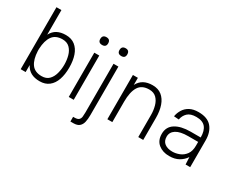

<svg xmlns="http://www.w3.org/2000/svg" viewBox="-113 -1189 2312 1878"><g transform="rotate(30 1043.5 -250.0)"><path d="M142 0H86V-700H142V-422Q166 -468 206 -489.5Q246 -511 304 -511Q367 -511 408.5 -478Q450 -445 470 -386.5Q490 -328 490 -251V-250Q490 -173 470 -114.5Q450 -56 408.5 -23Q367 10 304 10Q246 10 206 -11.5Q166 -33 142 -79ZM296 -458Q219 -458 182.5 -407.5Q146 -357 142 -262V-239Q146 -144 182.5 -93.5Q219 -43 296 -43Q348 -43 378 -73Q408 -103 421 -151Q434 -199 434 -251Q434 -303 421 -350.5Q408 -398 377.5 -428Q347 -458 296 -458Z M612 -646Q612 -691 657 -691Q701 -691 701 -646Q701 -603 657 -603Q612 -603 612 -646ZM629 -500H685V0H629Z M829 -646Q829 -691 874 -691Q917 -691 917 -646Q917 -603 874 -603Q829 -603 829 -646ZM846 -500H901V48Q901 92 893.5 126Q886 160 863.5 180Q841 200 796 200H763V147H778Q813 147 827 133.5Q841 120 843.5 98Q846 76 846 50Z M1065 0V-500H1121V-420Q1145 -466 1185.5 -488Q1226 -510 1284 -510Q1347 -510 1388 -477Q1429 -444 1449.5 -385.5Q1470 -327 1470 -249V0H1414V-249Q1414 -301 1401 -349Q1388 -397 1357.5 -427Q1327 -457 1276 -457Q1192 -457 1156.5 -398.5Q1121 -340 1121 -231V0Z M1767 10Q1694 10 1645.5 -29Q1597 -68 1597 -143Q1597 -222 1660 -262Q1723 -302 1831 -302H1945Q1945 -378 1912.5 -416.5Q1880 -455 1809 -455Q1743 -455 1711 -424Q1679 -393 1671 -347L1615 -351Q1622 -392 1644 -428Q1666 -464 1705.5 -485.5Q1745 -507 1804 -507Q1906 -507 1953.5 -451Q2001 -395 2001 -302V1H1949L1945 -81Q1918 -40 1874 -15Q1830 10 1767 10ZM1772 -43Q1812 -43 1852 -59Q1892 -75 1918.5 -111.5Q1945 -148 1945 -209V-252H1833Q1743 -252 1697.5 -223Q1652 -194 1652 -143Q1652 -93 1685 -68Q1718 -43 1772 -43Z"/></g></svg>

Font: Haskoy Light
Style: Regular
Weight: 300
Designer: Ertekin Erdin
Foundry: Ertekin Erdin
Version: Version 2.000; ttfautohint (v1.8.4.7-5d5b)